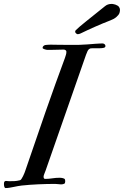

<svg xmlns="http://www.w3.org/2000/svg" viewBox="-45 -932 628 973"><path d="M-24.9 1Q-24.9 -0.5 -24.7 -4.6Q-24.4 -8.8 -23.4 -10.3Q-20 -15.1 -15.1 -15.1Q-13.2 -15.1 -7.3 -14.4Q-1.5 -13.7 2 -13.7Q16.6 -13.7 28.1 -14.2Q39.6 -14.6 56.2 -18.6Q59.6 -19 63.7 -25.1Q67.9 -31.2 71.8 -39.3Q75.7 -47.4 79.1 -55.7Q82.5 -64 84 -69.3Q136.2 -223.1 186.5 -367.2Q236.8 -511.2 284.2 -638.7Q286.6 -646.5 289.1 -654.1Q291.5 -661.6 291.5 -669.9Q291.5 -674.3 287.6 -677.5Q283.7 -680.7 277.3 -680.7Q272.5 -680.7 263.4 -680.4Q254.4 -680.2 243.2 -679.9Q231.9 -679.7 219.5 -679.4Q207 -679.2 195.3 -679.2Q193.4 -679.2 189.5 -679.9Q185.5 -680.7 181.4 -682.1Q177.2 -683.6 174.1 -685.3Q170.9 -687 170.9 -689.5Q170.9 -694.8 175 -698.7Q179.2 -702.6 183.6 -703.6Q186.5 -704.1 191.4 -704.6Q196.3 -705.1 201.4 -705.3Q206.5 -705.6 210.7 -705.6Q214.8 -705.6 216.3 -705.6Q221.2 -705.6 227.8 -705.3Q234.4 -705.1 245.8 -705.1Q257.3 -705.1 274.7 -704.8Q292 -704.6 319.3 -704.6Q339.4 -704.6 357.7 -704.8Q376 -705.1 398.9 -707Q407.2 -707.5 418 -708.5Q428.7 -709.5 439.7 -710.2Q450.7 -710.9 460.7 -711.4Q470.7 -711.9 476.6 -711.9Q489.3 -708.5 489.3 -698.7Q489.3 -691.9 481 -689.7Q472.7 -687.5 460.4 -687.5H429.2Q419.4 -687.5 415.5 -687Q411.6 -686.5 407.2 -683.6Q402.8 -681.2 398.9 -673.6Q395 -666 391.1 -654.8L186 -67.4Q182.6 -58.6 179.2 -50Q175.8 -41.5 175.8 -36.1Q175.8 -32.2 177.5 -28.8Q179.2 -25.4 183.6 -25.4Q202.6 -25.4 220.2 -28.3Q237.8 -31.2 258.8 -31.2Q261.2 -31.2 268.1 -30.3Q274.9 -29.3 280.8 -26.4Q285.6 -23.4 285.6 -14.2Q285.6 -9.3 284.4 -5.6Q283.2 -2 280.8 -1Q276.9 0.5 273.4 1.5Q270 2.4 264.6 2.4Q262.7 2.4 258.8 2Q254.9 1.5 250.2 1.2Q245.6 1 241.2 0.5Q236.8 0 234.4 0Q192.9 0 149.2 2Q105.5 3.9 64.5 8.3Q55.7 9.3 45.2 11.2Q34.7 13.2 24.2 15.4Q13.7 17.6 3.2 19.3Q-7.3 21 -16.6 21Q-19.5 21 -21.2 18.3Q-22.9 15.6 -23.7 12.5Q-24.4 9.3 -24.7 5.9Q-24.9 2.4 -24.9 1ZM560.1 -865.2Q556.2 -855.5 544.4 -845.5Q532.7 -835.4 514.2 -828.6Q495.1 -821.3 475.1 -813Q455.1 -804.7 435.3 -795.9Q415.5 -787.1 397.2 -778.6Q378.9 -770 363.8 -762.7Q360.4 -761.2 356.7 -760Q353 -758.8 350.1 -758.8H348.1Q344.2 -759.3 339.6 -763.7Q335 -768.1 335.9 -772.9Q336.4 -773.9 336.9 -775.6Q337.4 -777.3 338.4 -778.3Q355 -794.9 391.8 -824.2Q428.7 -853.5 486.8 -900.4Q500.5 -912.1 520 -912.1Q522.5 -912.1 524.9 -911.9Q527.3 -911.6 529.8 -911.1Q534.2 -910.6 539.6 -908.7Q552.2 -904.3 557.6 -897.5Q563 -890.6 563 -881.8Q563 -877.9 562.5 -875.5Q562 -873 561.5 -870.4Q561 -867.7 560.1 -865.2Z"/></svg>

Font: IM FELL French Canon
Style: Italic
Weight: 400
Italic angle: -17°
Designer: Igino Marini
Foundry: Igino Marini
Version: 3.00